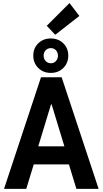

<svg xmlns="http://www.w3.org/2000/svg" viewBox="-20 -1218 662 1238"><path d="M5.9 0 244.3 -719.7H377.6L616 0H472.6L413.5 -193.7L403.8 -246.1L312.9 -544.9H309L218.1 -246.1L208.5 -193.7L149.3 0ZM145.3 -157.9V-274.6H476.1V-157.9ZM307.5 -747.9Q258.7 -747.9 226.7 -779.8Q194.6 -811.7 194.6 -859Q194.6 -907.3 226.7 -938.7Q258.7 -970 307.5 -970Q356.3 -970 388.3 -938.7Q420.3 -907.3 420.3 -859Q420.3 -811.7 388.5 -779.8Q356.7 -747.9 307.5 -747.9ZM307.5 -810.2Q327.9 -810.2 340.7 -824.3Q353.6 -838.4 353.6 -859Q353.6 -880.6 340.6 -894.2Q327.7 -907.7 307.5 -907.7Q288.2 -907.7 274.8 -894.2Q261.4 -880.6 261.4 -859Q261.4 -838.4 274.8 -824.3Q288.2 -810.2 307.5 -810.2ZM336.2 -993.7 281.4 -1051.7 428.2 -1198.4 491.6 -1115Z"/></svg>

Font: Reddit Sans Condensed
Style: Regular
Weight: 400
Designer: Stephen Hutchings
Foundry: Reddit
Version: Version 1.014